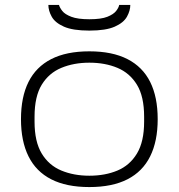

<svg xmlns="http://www.w3.org/2000/svg" viewBox="-20 -746 724 778"><path d="M342 12Q249 12 187.5 -19.5Q126 -51 95.5 -112.5Q65 -174 65 -263Q65 -353 95.5 -414Q126 -475 187.5 -506.5Q249 -538 342 -538Q435 -538 496.5 -506.5Q558 -475 588.5 -414Q619 -353 619 -263Q619 -174 588.5 -112.5Q558 -51 496.5 -19.5Q435 12 342 12ZM342 -34Q406 -34 456 -55Q506 -76 535 -124Q564 -172 564 -253V-273Q564 -355 535 -402.5Q506 -450 456 -471Q406 -492 342 -492Q279 -492 228.5 -471Q178 -450 149 -402.5Q120 -355 120 -273V-253Q120 -172 149 -124Q178 -76 228.5 -55Q279 -34 342 -34ZM342 -622Q275 -622 239 -638Q203 -654 189.5 -678.5Q176 -703 176 -726H219Q222 -715 232.5 -701.5Q243 -688 269 -678Q295 -668 342 -668Q390 -668 415 -678Q440 -688 450.5 -701.5Q461 -715 463 -726H508Q508 -703 494.5 -678.5Q481 -654 445 -638Q409 -622 342 -622Z"/></svg>

Font: Archivo Expanded Thin
Style: Regular
Weight: 250
Width: 7
Designer: Hector Gatti
Foundry: Omnibus-Type
Version: Version 2.001